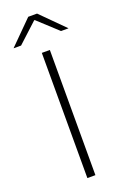

<svg xmlns="http://www.w3.org/2000/svg" viewBox="-189 -872 595 921"><g transform="rotate(-20 108.5 -412.0)"><path d="M129 0H88V-639H129ZM86 -824H131L248 -707V-706H210.5L110 -798.5H107L6.5 -706H-31V-707Z"/></g></svg>

Font: Anek Bangla Medium ExtraLight
Style: Regular
Weight: 250
Version: Version 1.003